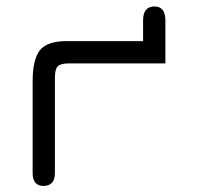

<svg xmlns="http://www.w3.org/2000/svg" viewBox="-20 -580 625 606"><path d="M197.3 -379.9Q170.9 -379.9 162.1 -370.6Q153.3 -361.3 153.3 -334V-34.2Q153.3 6.8 117.2 6.8Q83 6.8 83 -34.2V-323.2Q83 -391.6 105.5 -420.9Q127.9 -450.2 190.4 -450.2H431.6V-515.6Q431.6 -559.6 467.8 -559.6Q502 -559.6 502 -515.6V-379.9Z"/></svg>

Font: Jura
Style: DemiBold
Weight: 600
Version: Version 2.4